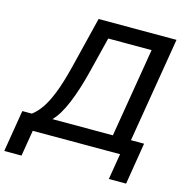

<svg xmlns="http://www.w3.org/2000/svg" viewBox="-170 -844 1076 1117"><g transform="rotate(15 368.0 -286.0)"><path d="M-44.9 156.2 -3.4 -95.2H53.7Q82 -115.7 108.4 -153.1Q134.8 -190.4 160.2 -254.6Q185.5 -318.8 210.9 -420.4L286.6 -727.5H755.9L650.9 -95.2H730L689 156.2H585L610.8 0H85L59.1 156.2ZM177.7 -95.2H542L631.3 -632.3H370.1L317.4 -420.4Q288.6 -304.2 253.4 -220Q218.3 -135.7 177.7 -95.2Z"/></g></svg>

Font: Inter Display Medium
Style: Italic
Weight: 500
Italic angle: -9.39999°
Designer: Rasmus Andersson
Foundry: rsms
Version: Version 4.000;git-a52131595